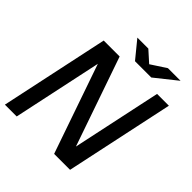

<svg xmlns="http://www.w3.org/2000/svg" viewBox="-224 -997 1150 1150"><g transform="rotate(45 350.5 -422.5)"><path d="M419 0 180 -690H284L523 0ZM2 0 149 -690H249L102 0ZM454 0 601 -690H701L554 0ZM402 -735 417 -766 538 -845H645L507 -735ZM369 -735 279 -845H372L460 -766L474 -735Z"/></g></svg>

Font: Radio Canada Big
Style: Italic
Weight: 400
Italic angle: -12°
Designer: Étienne Aubert Bonn
Foundry: Coppers and Brasses
Version: Version 1.001